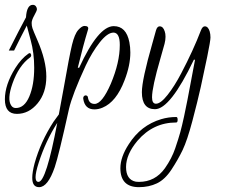

<svg xmlns="http://www.w3.org/2000/svg" viewBox="-36 -447 957 786"><path d="M98.4 -427.2H100Q107.2 -426.4 111.2 -420.8Q115.2 -415.2 115.2 -409.2Q115.2 -403.2 104.4 -384Q93.6 -364.8 93.6 -353.2Q93.6 -341.6 96.8 -331.6Q100 -321.6 116.8 -283.2Q153.6 -199.2 153.6 -133.2Q153.6 -67.2 118 -24Q82.4 19.2 33.2 19.2Q-16 19.2 -16 -40.4Q-16 -100 26.4 -168Q51.2 -207.2 80 -227.2Q88 -232.8 90.8 -224.8Q93.6 -216.8 87.2 -212Q40.8 -178.4 15.2 -105.6Q-8 -40 10.4 -14.4Q16.8 -4.8 28.8 -4.8Q64 -4.8 84 -52Q104 -99.2 104 -169.6Q104 -230.4 89.6 -282.4Q75.2 -334.4 73.6 -342.4Q49.6 -296.8 21.6 -240H0Q45.6 -330.4 70.4 -376Q73.6 -427.2 98.4 -427.2Z M351.2 -21.6Q381.6 -21.6 417.6 -104Q454.4 -191.2 454.4 -263.2Q454.4 -312.8 428.8 -313.6Q404 -313.6 372.4 -273.6Q340.8 -233.6 315.2 -179.2Q260 -60 246.4 -0.8Q204 191.2 188 237.6Q160 319.2 124 319.2Q96 319.2 96 280.8Q96 258.4 105.6 221.6Q130.4 132.8 183.2 51.2L204.8 21.6Q212 -14.4 224 -82.4Q248 -219.2 258.8 -263.6Q269.6 -308 284.4 -324.4Q299.2 -340.8 309.6 -340.8Q329.6 -340.8 324 -324.8Q304 -259.2 282.4 -169.6H288Q366.4 -340 429.6 -340Q480.8 -340 493.6 -274.4Q497.6 -253.6 497.6 -232Q497.6 -179.2 473.6 -117.6Q440 -29.6 384 -6.4Q367.2 0.8 350.4 0.8Q311.2 0.8 304.8 -42.4Q304 -49.6 308 -53.6Q312 -57.6 317.6 -56Q323.2 -54.4 324 -48Q328 -21.6 351.2 -21.6ZM121.6 297.6Q152.8 297.6 198.4 56Q151.2 129.6 122.4 219.2Q109.6 259.2 109.6 278.4Q109.6 297.6 121.6 297.6Z M532.8 319.2Q456.8 319.2 456.8 241.6Q456.8 196 491.2 143.2Q540.8 65.6 624 40.8Q653.6 32 685.6 32Q691.2 32 691.2 43.2Q691.2 54.4 685.6 54.4Q591.2 54.4 527.2 128.8Q480 184.8 480 236.8Q480 288.8 520 296.8L532.8 297.6Q599.2 297.6 639.2 241.6Q667.2 201.6 681.2 160.4Q695.2 119.2 702 94.4Q708.8 69.6 717.6 29.2Q726.4 -11.2 731.6 -39.2Q736.8 -67.2 746.8 -119.6Q756.8 -172 762.4 -202.4H757.6Q660.8 0 598.4 0Q544.8 0 544.8 -69.6Q544.8 -120 588 -270.4Q597.6 -304.8 602.4 -322Q607.2 -339.2 617.6 -339.2Q632 -339.2 638.4 -318.4Q641.6 -309.6 641.6 -296.4Q641.6 -283.2 637.6 -267.6Q633.6 -252 620.8 -208Q586.4 -89.6 586.4 -48.8Q586.4 -22.4 602.4 -22.4Q621.6 -22.4 650 -58.4Q678.4 -94.4 705.6 -146.4Q755.2 -240.8 786.4 -322.4Q792.8 -339.2 802.4 -339.2Q816 -339.2 822.4 -318.4Q825.6 -307.2 825.6 -293.6Q825.6 -280 812.4 -215.2Q799.2 -150.4 786 -91.2Q772.8 -32 751.6 48Q730.4 128 711.6 167.2Q692.8 206.4 666 247.2Q639.2 288 606.4 303.6Q573.6 319.2 532.8 319.2Z"/></svg>

Font: Rouge Script
Style: Regular
Weight: 400
Designer: Sabrina Mariela Lopez
Foundry: Typesenses
Version: Version 1.003